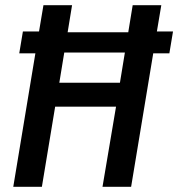

<svg xmlns="http://www.w3.org/2000/svg" viewBox="-20 -718 685 738"><path d="M374 0H484L569 -513H631L645 -597H583L600 -698H490L473 -594H240L257 -698H147L130 -597H68L54 -513H116L31 0H141L192 -308H426ZM208 -400 227 -516H460L441 -400Z"/></svg>

Font: IBM Mono Medium
Style: Italic
Weight: 500
Italic angle: -9°
Monospace: yes
Designer: Mike Abbink, Paul van der Laan, Pieter van Rosmalen
Foundry: Bold Monday
Version: Version 2.3